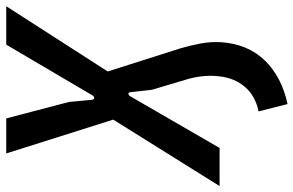

<svg xmlns="http://www.w3.org/2000/svg" viewBox="-202 -554 963 630"><g transform="rotate(-90 280.0 -238.5)"><path d="M254 223 230 128Q282 117 311 82.5Q340 48 345 -1Q351 -48 337 -101L301 -222L293 -292Q293 -299 288 -299Q283 -299 279 -292L110 0H-15L203 -349L92 -700H207L261 -494L268 -419Q269 -412 274 -411.5Q279 -411 283 -418L449 -700H575L361 -367L437 -128Q447 -94 453 -61Q459 -28 457 5Q451 93 397 148.5Q343 204 254 223Z"/></g></svg>

Font: Finlandica Medium
Style: Italic
Weight: 500
Italic angle: -8°
Designer: Niklas Ekholm, Juho Hiilivirta, Jaakko Suomalainen
Foundry: Helsinki Type Studio
Version: Version 1.063